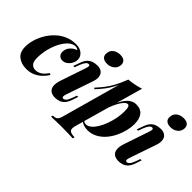

<svg xmlns="http://www.w3.org/2000/svg" viewBox="-109 -1291 1984 1984"><g transform="rotate(45 883.5 -298.5)"><path d="M370 -512Q333 -512 297.5 -480.5Q262 -449 234 -396.5Q206 -344 189.5 -278.5Q173 -213 173 -145Q173 -91 194.5 -67.5Q216 -44 251 -44Q282 -44 313.5 -62Q345 -80 377 -128L397 -120Q377 -87 345.5 -56Q314 -25 271.5 -5.5Q229 14 174 14Q101 14 53 -24Q5 -62 5 -142Q5 -193 21 -247Q37 -301 67.5 -352Q98 -403 141 -443.5Q184 -484 239 -508Q294 -532 359 -532Q418 -532 451.5 -502.5Q485 -473 485 -432Q485 -402 470.5 -374.5Q456 -347 431.5 -329Q407 -311 377 -311Q352 -311 333 -327.5Q314 -344 314 -375Q314 -420 343.5 -453Q373 -486 411 -496Q403 -504 393.5 -508Q384 -512 370 -512Z M647 -680Q648 -728 680.5 -753Q713 -778 759 -778Q800 -778 820.5 -760.5Q841 -743 840 -710Q839 -668 806.5 -641Q774 -614 727 -614Q688 -614 667 -631.5Q646 -649 647 -680ZM607 -433Q623 -479 597 -479Q581 -479 567 -463Q553 -447 537 -408L516 -352H497L525 -429Q539 -468 560.5 -490.5Q582 -513 610 -522.5Q638 -532 669 -532Q706 -532 727 -519Q748 -506 757 -485.5Q766 -465 765 -440.5Q764 -416 756 -392L651 -85Q643 -59 647.5 -49Q652 -39 664 -39Q675 -39 690 -52Q705 -65 722 -110L741 -162H760L735 -89Q720 -48 698 -25.5Q676 -3 649 5.5Q622 14 596 14Q552 14 527 -5Q502 -24 498 -61Q494 -98 512 -152Z M1175 -472Q1157 -472 1136.5 -450.5Q1116 -429 1095.5 -390.5Q1075 -352 1057.5 -304Q1040 -256 1027 -202L1046 -302Q1073 -383 1103 -434Q1133 -485 1166.5 -508.5Q1200 -532 1239 -532Q1305 -532 1337.5 -491Q1370 -450 1370 -373Q1370 -327 1357 -274Q1344 -221 1319 -170Q1294 -119 1257.5 -77.5Q1221 -36 1173.5 -11Q1126 14 1069 14Q1035 14 1008 4Q981 -6 967 -22L974 -36Q983 -26 993 -21.5Q1003 -17 1016 -17Q1045 -17 1072.5 -40Q1100 -63 1123.5 -101.5Q1147 -140 1165 -188.5Q1183 -237 1193.5 -289.5Q1204 -342 1204 -390Q1204 -441 1196 -456.5Q1188 -472 1175 -472ZM999 -655Q1046 -659 1087 -667.5Q1128 -676 1166 -688L952 71Q937 126 957 142.5Q977 159 1028 160L1022 181Q997 180 952 178.5Q907 177 856 177Q813 177 770 178.5Q727 180 705 181L711 160Q747 160 763 146.5Q779 133 789 98ZM810 -348Q846 -387 877 -426Q908 -465 937.5 -518.5Q967 -572 998 -652L1001 -636Q980 -567 952.5 -513.5Q925 -460 892 -418Q859 -376 821 -335Z M1574 -680Q1575 -728 1607.5 -753Q1640 -778 1686 -778Q1727 -778 1747.5 -760.5Q1768 -743 1767 -710Q1766 -668 1733.5 -641Q1701 -614 1654 -614Q1615 -614 1594 -631.5Q1573 -649 1574 -680ZM1534 -433Q1550 -479 1524 -479Q1508 -479 1494 -463Q1480 -447 1464 -408L1443 -352H1424L1452 -429Q1466 -468 1487.5 -490.5Q1509 -513 1537 -522.5Q1565 -532 1596 -532Q1633 -532 1654 -519Q1675 -506 1684 -485.5Q1693 -465 1692 -440.5Q1691 -416 1683 -392L1578 -85Q1570 -59 1574.5 -49Q1579 -39 1591 -39Q1602 -39 1617 -52Q1632 -65 1649 -110L1668 -162H1687L1662 -89Q1647 -48 1625 -25.5Q1603 -3 1576 5.5Q1549 14 1523 14Q1479 14 1454 -5Q1429 -24 1425 -61Q1421 -98 1439 -152Z"/></g></svg>

Font: Playfair Display ExtraBold
Style: Italic
Weight: 800
Italic angle: -14°
Designer: Claus Eggers Sørensen
Foundry: Claus Eggers Sørensen
Version: Version 1.203